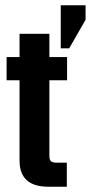

<svg xmlns="http://www.w3.org/2000/svg" viewBox="-20 -707 344 727"><path d="M210 -687H304V-632L242 -524H210ZM167 -579V-491H234V-403H167V-118Q167 -102 173 -96.5Q179 -91 196 -91H233V0H163Q54 0 54 -99V-403H5V-491H54V-579Z"/></svg>

Font: Teko Medium
Style: Regular
Weight: 500
Designer: Manushi Parikh, Jonny Pinhorn
Foundry: Indian Type Foundry
Version: Version 1.106;PS 1.0;hotconv 1.0.78;makeotf.lib2.5.61930; tt